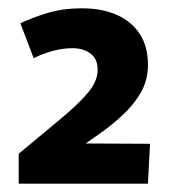

<svg xmlns="http://www.w3.org/2000/svg" viewBox="-20 -840 412 462"><path d="M25 -470Q81 -517 123.5 -552Q166 -587 190.5 -615.5Q215 -644 215 -672Q215 -698 198 -711Q181 -724 154 -724Q131 -724 107 -717.5Q83 -711 61 -700L29 -784Q56 -797 93.5 -808.5Q131 -820 177 -820Q226 -820 261.5 -804Q297 -788 316.5 -758Q336 -728 336 -684Q336 -647 319 -617.5Q302 -588 275 -563Q248 -538 218 -517Q188 -496 162 -478L143 -495L341 -494L336 -398H25Z"/></svg>

Font: Murecho Thin
Style: Bold
Weight: 700
Version: Version 1.010